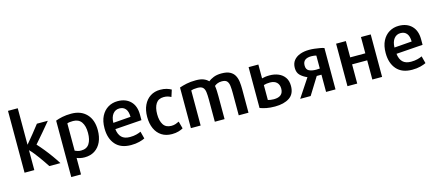

<svg xmlns="http://www.w3.org/2000/svg" viewBox="-63 -1466 5364 2357"><g transform="rotate(-15 2619.0 -287.0)"><path d="M532 6Q502 -42 464 -95Q426 -148 385.5 -198Q345 -248 307 -289Q357 -347 413.5 -412.5Q470 -478 517 -536H378Q341 -487 292.5 -427.5Q244 -368 200 -316V-780H76V6H200V-247Q223 -225 249 -193Q275 -161 301 -125Q327 -89 350.5 -54.5Q374 -20 391 6Z M1080 -267Q1080 -398 1009 -472Q938 -546 816 -546Q752 -546 701.5 -535.5Q651 -525 616 -511V206H740V-4Q756 3 782 9Q808 15 839 15Q914 15 968 -20Q1022 -55 1051 -118.5Q1080 -182 1080 -267ZM955 -265Q955 -179 922.5 -128Q890 -77 818 -77Q793 -77 773 -83.5Q753 -90 740 -96V-443Q752 -448 770 -450.5Q788 -453 814 -453Q885 -453 920 -403.5Q955 -354 955 -265Z M1629 -246V-316Q1629 -426 1568.5 -486.5Q1508 -547 1405 -547Q1338 -547 1283.5 -514.5Q1229 -482 1197 -419.5Q1165 -357 1165 -265Q1165 -136 1232 -59.5Q1299 17 1429 17Q1488 17 1534 5Q1580 -7 1605 -20L1581 -112Q1559 -101 1523 -91.5Q1487 -82 1440 -82Q1371 -82 1335 -117.5Q1299 -153 1291 -222ZM1510 -320 1287 -303Q1289 -375 1320.5 -415Q1352 -455 1404 -455Q1454 -455 1481.5 -421.5Q1509 -388 1510 -320Z M2091 -18 2066 -110Q2047 -100 2022 -91.5Q1997 -83 1968 -83Q1898 -83 1866 -132.5Q1834 -182 1834 -266Q1834 -351 1866 -400Q1898 -449 1965 -449Q1996 -449 2018 -442Q2040 -435 2058 -425Q2060 -430 2066 -449.5Q2072 -469 2078.5 -488.5Q2085 -508 2086 -512Q2063 -526 2028 -536.5Q1993 -547 1946 -547Q1875 -547 1821 -512.5Q1767 -478 1737 -414.5Q1707 -351 1707 -265Q1707 -179 1736 -115.5Q1765 -52 1819 -17.5Q1873 17 1949 17Q1996 17 2033 6Q2070 -5 2091 -18Z M2922 6V-295Q2922 -342 2916.5 -387Q2911 -432 2891.5 -468Q2872 -504 2832.5 -525Q2793 -546 2725 -546Q2665 -546 2623 -528.5Q2581 -511 2557 -491Q2534 -516 2496.5 -531Q2459 -546 2400 -546Q2332 -546 2280.5 -535Q2229 -524 2190 -510V6H2314V-440Q2327 -445 2347 -448Q2367 -451 2395 -451Q2443 -451 2463.5 -430.5Q2484 -410 2489 -371Q2494 -332 2494 -277V6H2618V-286Q2618 -317 2616.5 -353.5Q2615 -390 2610 -418Q2624 -431 2648 -441Q2672 -451 2705 -451Q2751 -451 2770 -429Q2789 -407 2793.5 -367.5Q2798 -328 2798 -277V6Z M3068 -534V-15Q3104 -1 3150.5 8Q3197 17 3258 17Q3372 17 3441.5 -29Q3511 -75 3511 -177Q3511 -243 3481 -285.5Q3451 -328 3401 -349Q3351 -370 3289 -370Q3258 -370 3234 -366.5Q3210 -363 3192 -358V-534ZM3387 -176Q3387 -73 3266 -73Q3247 -73 3226 -76Q3205 -79 3192 -83V-273Q3227 -284 3272 -284Q3328 -284 3357.5 -255Q3387 -226 3387 -176Z M3712 6 3848 -213H3908V6H4028V-520Q4008 -527 3975.5 -533Q3943 -539 3907.5 -543Q3872 -547 3841 -547Q3775 -547 3723.5 -528Q3672 -509 3642.5 -471.5Q3613 -434 3613 -376Q3613 -318 3646.5 -284.5Q3680 -251 3734 -228L3579 6ZM3737 -374Q3737 -421 3765 -442.5Q3793 -464 3845 -464Q3867 -464 3882.5 -461.5Q3898 -459 3908 -456V-291Q3888 -289 3862 -289Q3805 -289 3771 -307Q3737 -325 3737 -374Z M4620 -534H4496V-327H4304V-534H4180V6H4304V-238H4496V6H4620Z M5202 -246V-316Q5202 -426 5141.5 -486.5Q5081 -547 4978 -547Q4911 -547 4856.5 -514.5Q4802 -482 4770 -419.5Q4738 -357 4738 -265Q4738 -136 4805 -59.5Q4872 17 5002 17Q5061 17 5107 5Q5153 -7 5178 -20L5154 -112Q5132 -101 5096 -91.5Q5060 -82 5013 -82Q4944 -82 4908 -117.5Q4872 -153 4864 -222ZM5083 -320 4860 -303Q4862 -375 4893.5 -415Q4925 -455 4977 -455Q5027 -455 5054.5 -421.5Q5082 -388 5083 -320Z"/></g></svg>

Font: Repo DemiBold
Style: Regular
Weight: 600
Designer: Stefan Peev
Foundry: Context Ltd
Version: Version 1.502